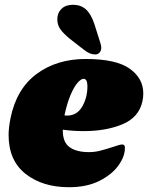

<svg xmlns="http://www.w3.org/2000/svg" viewBox="-20 -781 620 804"><path d="M580 -390Q580 -371 576 -355Q561 -289 492.5 -260.5Q424 -232 331 -232Q284 -232 243 -238Q242 -186 271 -165Q300 -144 352 -144Q376 -144 398 -149.5Q420 -155 454 -166Q482 -176 492 -176Q503 -176 503 -163Q504 -128 477 -89.5Q450 -51 397 -24Q344 3 269 3Q158 3 87 -53Q16 -109 16 -216Q16 -246 24 -286Q49 -409 133.5 -471.5Q218 -534 339 -534Q466 -534 523 -493.5Q580 -453 580 -390ZM261 -297Q303 -297 325 -336Q347 -375 346 -423Q345 -451 330 -451Q319 -451 304 -433.5Q289 -416 274.5 -381Q260 -346 250 -298Q254 -297 261 -297ZM400 -602Q404 -591 404 -581Q404 -569 397 -561Q390 -553 379 -553Q367 -553 356 -557.5Q345 -562 331 -573L273 -618Q245 -641 232.5 -659Q220 -677 220 -700Q220 -727 237.5 -744Q255 -761 286 -761Q318 -761 339.5 -742Q361 -723 375 -681Z"/></svg>

Font: Shrikhand
Style: Regular
Weight: 400
Italic angle: -14°
Version: Version 1.000;PS 1.000;hotconv 1.0.88;makeotf.lib2.5.647800